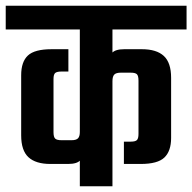

<svg xmlns="http://www.w3.org/2000/svg" viewBox="-40 -651 672 671"><path d="M239 -592H353V0H239ZM199 -479V-401H175Q159 -401 153 -396Q147 -391 147 -375V-189Q147 -172 153 -166.5Q159 -161 175 -161H210Q226 -161 232.5 -167.5Q239 -174 239 -190L252 -135Q252 -105 241 -91.5Q230 -78 198 -78H136Q85 -78 59.5 -101.5Q34 -125 34 -178V-388Q34 -435 57.5 -457Q81 -479 140 -479ZM456 -479Q507 -479 532.5 -455.5Q558 -432 558 -379V-169Q558 -123 534.5 -100.5Q511 -78 452 -78H393V-156H417Q433 -156 438.5 -161.5Q444 -167 444 -183V-369Q444 -386 438.5 -391.5Q433 -397 417 -397H382Q366 -397 359.5 -390.5Q353 -384 353 -367L340 -422Q340 -453 351.5 -466Q363 -479 394 -479ZM-20 -631H612V-548H-20Z"/></svg>

Font: Teko Light Medium
Style: Regular
Weight: 500
Version: Version 2.000;gftools[0.9.28.dev9+g7d2139d.d20230707]